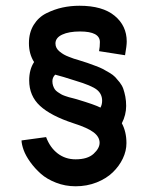

<svg xmlns="http://www.w3.org/2000/svg" viewBox="-20 -651 541 671"><path d="M417 -458Q422.9 -491.2 422.9 -505.9Q422.9 -561 380.6 -595.9Q338.4 -630.9 257.8 -630.9Q227.1 -630.9 198.7 -624.8Q170.4 -618.7 142.6 -605Q114.7 -591.3 97.9 -564.2Q81.1 -537.1 81.1 -500Q81.1 -462.4 99.1 -434.1Q82 -408.2 82 -370.1Q82 -315.9 119.9 -281Q157.7 -246.1 236.8 -220.2Q287.1 -204.1 307.6 -188.2Q328.1 -172.4 328.1 -151.9Q328.1 -132.8 307.1 -113.5Q286.1 -94.2 244.1 -94.2Q208.5 -94.2 181.6 -114.7Q154.8 -135.3 141.1 -171.9L55.2 -160.2Q55.7 -146 62.7 -126.5Q69.8 -106.9 85.7 -84.7Q101.6 -62.5 122.8 -43.7Q144 -24.9 176 -12.5Q208 0 244.1 0Q283.7 0 317.6 -13.4Q351.6 -26.9 374 -48.6Q396.5 -70.3 409.2 -96.9Q421.9 -123.5 421.9 -150.9Q421.9 -190.4 405.8 -220.2Q420.9 -249.5 420.9 -280.8Q420.9 -298.3 418 -313.5Q415 -328.6 410.9 -340.6Q406.7 -352.5 398.2 -363.3Q389.6 -374 382.6 -381.6Q375.5 -389.2 361.8 -397.2Q348.1 -405.3 339.4 -409.9Q330.6 -414.6 313 -421.1Q295.4 -427.7 285.4 -431.2Q275.4 -434.6 254.9 -440.9Q244.1 -443.8 238 -446Q231.9 -448.2 220.9 -452.4Q210 -456.5 202.9 -460.7Q195.8 -464.8 188.5 -470.7Q181.2 -476.6 177.5 -483.6Q173.8 -490.7 173.8 -499Q173.8 -519 197.3 -530Q220.7 -541 259.8 -541Q329.1 -541 329.1 -503.9Q329.1 -487.3 326.2 -472.2ZM331.1 -274.9Q313 -284.7 248 -304.2Q245.1 -305.2 235.4 -307.6Q225.6 -310.1 220.9 -311.3Q216.3 -312.5 207.3 -315.7Q198.2 -318.8 193.4 -321.8Q188.5 -324.7 181.6 -329.3Q174.8 -334 171.4 -339.1Q168 -344.2 165.5 -351.6Q163.1 -358.9 163.1 -367.2Q163.1 -380.4 172.9 -390.1Q197.8 -383.8 243.2 -369.1Q300.3 -352.1 318.6 -337.4Q336.9 -322.8 336.9 -298.8Q336.9 -285.6 331.1 -274.9Z"/></svg>

Font: Comic Neue Angular
Style: Bold
Weight: 700
Designer: Craig Rozynski
Foundry: Craig Rozynski
Version: Version 2.003